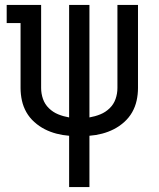

<svg xmlns="http://www.w3.org/2000/svg" viewBox="-20 -550 640 775"><path d="M259 205V-2Q233 -4 208 -10.5Q183 -17 160.5 -28.5Q138 -40 118.5 -57.5Q99 -75 86.5 -97Q74 -119 68.5 -144Q63 -169 63 -195V-457H7V-530H146V-195Q146 -172 153.5 -150.5Q161 -129 177.5 -113Q194 -97 215 -88.5Q236 -80 259 -76V-530H341V-76Q364 -80 385 -88.5Q406 -97 422.5 -113Q439 -129 446.5 -150.5Q454 -172 454 -195V-530H537V-195Q537 -169 531.5 -144Q526 -119 513.5 -97Q501 -75 481.5 -57.5Q462 -40 439.5 -28.5Q417 -17 392 -10.5Q367 -4 341 -2V205Z"/></svg>

Font: Iosevka Slab Extended
Style: Regular
Weight: 400
Width: 7
Monospace: yes
Designer: Belleve Invis
Foundry: Belleve Invis
Version: Version 11.1.1; ttfautohint (v1.8.3)